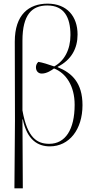

<svg xmlns="http://www.w3.org/2000/svg" viewBox="-20 -792 524 1052"><path d="M59 240H105L103 -138H105C128 -26 187 10 253 10C359 10 432 -82 432 -216C432 -339 373 -393 296 -424V-426C372 -464 405 -528 405 -603C405 -702 347 -772 241 -772C138 -772 61 -712 61 -564L62 -130ZM250 -4C185 -4 130 -34 103 -187V-569C103 -712 155 -762 239 -762C331 -762 366 -698 366 -600C366 -519 332 -458 277 -428C246 -439 211 -450 190 -453C179 -443 177 -431 177 -423C177 -400 193 -388 210 -389C236 -389 263 -407 276 -417C342 -391 389 -321 389 -218C389 -82 338 -4 250 -4Z"/></svg>

Font: Noto Serif Display SemiCondensed ExtraLight
Style: Regular
Weight: 200
Width: 4
Designer: Monotype Design Team
Foundry: Monotype Imaging Inc.
Version: Version 2.009